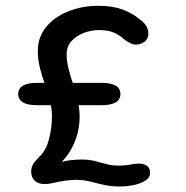

<svg xmlns="http://www.w3.org/2000/svg" viewBox="-20 -648 659 680"><path d="M403 12.5Q378 12.5 357.2 8.5Q336.5 4.5 317.5 -0.5Q301.5 -5 285.2 -8Q269 -11 251 -11Q230.5 -11 208.2 -7.8Q186 -4.5 168.5 0Q151 4 139.5 4Q116.5 4 103.5 -7.5Q90.5 -19 90.5 -41Q90.5 -59.5 102.2 -73.8Q114 -88 124 -97.5Q144.5 -119 154.2 -157.8Q164 -196.5 164 -237Q164 -265 156.5 -293Q149 -321 139 -349.5Q128.5 -379.5 121.2 -408Q114 -436.5 114 -468.5Q114 -515.5 142.5 -551.2Q171 -587 220.2 -607.2Q269.5 -627.5 330.5 -627.5Q377.5 -627.5 413.2 -614.5Q449 -601.5 473.5 -580.5Q488.5 -570.5 497 -557.5Q505.5 -544.5 505.5 -528.5Q505.5 -510.5 491.8 -500.2Q478 -490 461.5 -490Q450.5 -490 439.8 -496Q429 -502 418.5 -509.5Q405.5 -522.5 384.2 -532Q363 -541.5 330.5 -541.5Q303 -541.5 276.8 -531.5Q250.5 -521.5 233.2 -502.5Q216 -483.5 216 -455Q216 -432.5 221.5 -409.5Q227 -386.5 236 -359Q246 -329.5 254 -297.5Q262 -265.5 262 -234.5Q262 -194.5 250 -160Q238 -125.5 219.8 -100Q201.5 -74.5 182 -60.5L175.5 -68Q192 -74.5 217 -78.8Q242 -83 272.5 -83Q292 -83 308.2 -79.5Q324.5 -76 339 -71.5Q353 -67.5 367 -64.5Q381 -61.5 396 -61.5Q409.5 -61.5 421.5 -62.5Q433.5 -63.5 444 -65.5Q459.5 -68.5 472 -68.5Q489.5 -68.5 500.5 -60.8Q511.5 -53 511.5 -34.5Q511.5 -19.5 496 -9Q480.5 1.5 455.8 7Q431 12.5 403 12.5ZM111 -275.5Q44.5 -275.5 44.5 -315Q44.5 -354.5 111 -354.5H340Q406.5 -354.5 406.5 -315Q406.5 -275.5 340 -275.5Z"/></svg>

Font: Sono Monospace Medium
Style: Regular
Weight: 500
Designer: Tyler Finck
Foundry: Tyler Finck
Version: Version 2.112